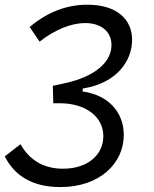

<svg xmlns="http://www.w3.org/2000/svg" viewBox="-38 -547 644 802"><path d="M214.8 234.4C378.9 234.4 480.5 134.3 479 14.6C478 -79.1 414.6 -147.9 312.5 -164.1H307.1L307.6 -177.2C451.2 -199.7 513.7 -293.9 513.7 -380.4C513.7 -469.2 446.8 -527.3 327.1 -527.3C241.7 -527.3 162.1 -498 85.9 -434.1L127.4 -373C191.4 -423.3 259.8 -450.7 317.9 -450.7C384.8 -450.7 427.7 -414.6 427.7 -358.9C427.7 -292.5 368.2 -236.3 261.7 -206.5C242.7 -201.7 212.4 -194.3 182.6 -188.5L184.6 -115.7H212.4C317.9 -115.7 392.6 -61 393.6 20C395 96.7 331.5 157.7 225.1 157.7C148.4 157.7 87.4 125.5 47.4 55.2L-18.1 106.4C22.9 186.5 95.7 234.4 214.8 234.4Z"/></svg>

Font: Cascadia Mono SemiLight
Style: Italic
Weight: 350
Italic angle: -10°
Monospace: yes
Designer: Aaron Bell
Foundry: Saja Typeworks
Version: Version 2404.023